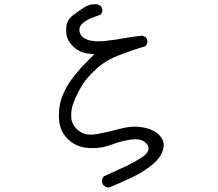

<svg xmlns="http://www.w3.org/2000/svg" viewBox="-20 -770 1040 915"><path d="M760.3 -78.6Q760.3 -105 739.7 -125.5Q711.9 -153.3 663.6 -162.6Q644.5 -166.5 624.5 -166.5Q592.3 -166.5 556.6 -157.2Q497.1 -141.1 443.8 -131.3Q428.2 -128.4 416 -128.4Q403.8 -128.4 394 -129.9Q371.6 -133.8 355 -147Q323.2 -172.4 319.8 -207Q319.3 -214.8 319.3 -222.2Q319.3 -247.1 327.1 -270.5Q349.6 -335 385.7 -384.8Q404.8 -410.6 444.8 -446.8Q484.9 -482.9 548.3 -507.3Q611.8 -531.7 674.8 -550.8L682.1 -565.9Q682.6 -567.9 682.6 -571.8Q682.6 -575.7 680.9 -581.3Q679.2 -586.9 675.3 -591.8L659.7 -600.1Q616.2 -596.2 574.7 -588.4Q533.2 -580.6 483.9 -575.2Q464.8 -573.2 448.2 -573.2Q408.2 -573.2 384.8 -585.9Q366.2 -596.2 360.8 -613.8Q358.4 -621.1 358.4 -627.9Q358.4 -644.5 372.1 -657.2Q389.2 -673.3 415 -683.6Q438 -692.9 460 -700.2L467.3 -715.3Q467.8 -717.3 467.8 -721.2Q467.8 -725.1 466.1 -730.7Q464.4 -736.3 460.4 -741.2L443.8 -749.5Q438.5 -750 433.1 -750Q406.2 -750 385.3 -737.3Q357.4 -719.7 327.1 -696.8Q299.8 -675.3 296.4 -644.5Q295.4 -634.8 295.4 -628.7Q295.4 -622.6 295.4 -618.4Q295.4 -614.3 296.4 -608.9Q298.3 -592.3 305.2 -579.6Q314.5 -561 336.4 -541.5Q363.8 -517.1 411.6 -513.2L430.2 -511.7Q410.6 -493.2 404.8 -487.3Q329.6 -411.6 299.3 -358.4Q267.1 -301.3 262.2 -250Q260.7 -233.9 260.7 -219.7Q260.7 -188.5 267.6 -165.5Q277.8 -132.3 302.7 -107.9Q327.6 -83.5 356.2 -73.7Q384.8 -64 421.4 -64Q467.3 -64 512.7 -81.1Q557.6 -98.1 604 -105Q615.2 -106.4 625 -106.4Q659.7 -106.4 678.2 -85.4Q688 -74.2 688 -62.5Q688 -43.5 663.1 -25.4Q628.4 -0.5 576.9 23.7Q525.4 47.9 473.6 70.8L466.3 86.4Q465.8 88.4 465.8 89.8Q465.8 104 473.6 113.3Q484.4 122.1 498 124.5Q555.2 101.1 612.8 73.5Q670.4 45.9 710.9 10.3Q750.5 -23.9 758.3 -62.5Q760.3 -70.8 760.3 -78.6Z"/></svg>

Font: NaikaiFont
Style: Light
Weight: 300
Version: Version 1.89